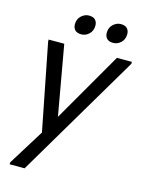

<svg xmlns="http://www.w3.org/2000/svg" viewBox="-141 -827 860 1141"><g transform="rotate(15 289.0 -256.0)"><path d="M34 232V220L188 -28L486 -544H578V-532L126 232ZM176 28 66 -532V-544H162L240 -104ZM441 -624Q414 -624 401.5 -637.5Q389 -651 389 -672Q389 -705 410.5 -724.5Q432 -744 457 -744Q484 -744 496.5 -730.5Q509 -717 509 -696Q509 -663 488 -643.5Q467 -624 441 -624ZM245 -624Q218 -624 205.5 -637.5Q193 -651 193 -672Q193 -705 214.5 -724.5Q236 -744 261 -744Q288 -744 300.5 -730.5Q313 -717 313 -696Q313 -663 292 -643.5Q271 -624 245 -624Z"/></g></svg>

Font: Kufam
Style: Italic
Weight: 400
Italic angle: -11°
Designer: Artur Schmal
Foundry: Original Type
Version: Version 1.301; ttfautohint (v1.8.3)